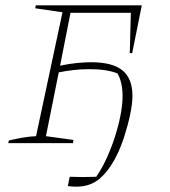

<svg xmlns="http://www.w3.org/2000/svg" viewBox="-20 -536 636 719"><path d="M11 0 13 -10Q39 -16 64.5 -20.5Q90 -25 115 -26L214 -490L112 -505L114 -516H511L475 -337H466L470 -488H244L205 -290Q238 -297 267.5 -300Q297 -303 321 -303Q401 -303 438.5 -272.5Q476 -242 476 -177Q476 -148 467.5 -107.5Q459 -67 445.5 -25Q432 17 415 50Q387 105 352 134Q317 163 267 163Q260 163 251 162.5Q242 162 234 161L241 126Q264 127 289 127Q314 127 340 126Q359 100 377 61.5Q395 23 409 -19.5Q423 -62 431 -103Q439 -144 439 -176Q439 -228 420 -261Q400 -269 374 -273Q348 -277 314 -277Q282 -277 253.5 -273.5Q225 -270 200 -265L152 -26L255 -12L253 0Z"/></svg>

Font: Piazzolla SC Thin
Style: Italic
Weight: 100
Italic angle: -11.3°
Designer: Juan Pablo del Peral
Foundry: Huerta Tipografica
Version: Version 1.330